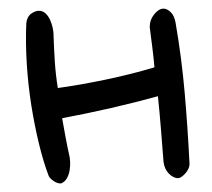

<svg xmlns="http://www.w3.org/2000/svg" viewBox="-20 -576 492 445"><path d="M387 -523Q401 -442 408 -361.5Q415 -281 419 -201Q420 -192 417 -185.5Q414 -179 409.5 -174Q405 -169 400.5 -166Q396 -163 393 -163Q382 -163 371.5 -173.5Q361 -184 359 -201Q356 -239 353 -277Q350 -315 346 -353Q241 -324 124 -302Q128 -280 132 -258Q136 -236 141 -214Q142 -210 142.5 -201Q143 -192 141.5 -182Q140 -172 135.5 -163.5Q131 -155 122 -151Q114 -150 105 -156Q96 -162 93 -168Q81 -199 70.5 -242Q60 -285 52.5 -332.5Q45 -380 42 -429Q39 -478 41 -523Q43 -538 52.5 -544.5Q62 -551 70 -551Q79 -551 85.5 -545Q92 -539 96 -530Q100 -521 102 -512Q104 -503 104 -497Q105 -465 107 -434Q109 -403 114 -372Q165 -379 225 -391.5Q285 -404 338 -420Q336 -443 333 -466.5Q330 -490 327 -513Q327 -530 337.5 -543Q348 -556 359 -556Q367 -556 375.5 -548Q384 -540 387 -523Z"/></svg>

Font: Nanum Pen
Style: Regular
Weight: 400
Designer: Doo-yul Kwak; Hyunghwan Choi; Nicolas Noh;
Foundry: NHN Corporation
Version: Version 1.10